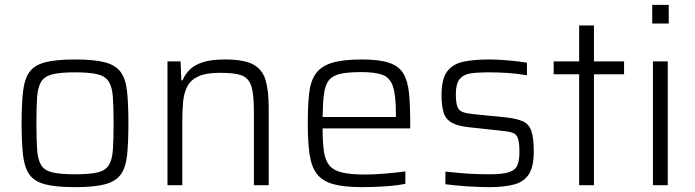

<svg xmlns="http://www.w3.org/2000/svg" viewBox="-20 -763 2864 791"><path d="M289 8Q211 8 166.5 -3.5Q122 -15 101.5 -43.5Q81 -72 75 -123Q69 -174 69 -255Q69 -335 75 -386.5Q81 -438 101.5 -466.5Q122 -495 166.5 -506.5Q211 -518 289 -518Q367 -518 411.5 -506.5Q456 -495 477 -466.5Q498 -438 503.5 -386.5Q509 -335 509 -255Q509 -174 503.5 -123Q498 -72 477 -43.5Q456 -15 411.5 -3.5Q367 8 289 8ZM289 -45Q349 -45 381.5 -52.5Q414 -60 428 -82Q442 -104 445 -145.5Q448 -187 448 -255Q448 -322 445 -363.5Q442 -405 428 -427Q414 -449 381.5 -457Q349 -465 289 -465Q230 -465 197 -457Q164 -449 150 -427Q136 -405 133 -363.5Q130 -322 130 -255Q130 -187 133 -145.5Q136 -104 150 -82Q164 -60 197 -52.5Q230 -45 289 -45Z M670 0V-510H724L727 -432H732Q742 -456 761 -475.5Q780 -495 815 -506.5Q850 -518 907 -518Q985 -518 1023 -497.5Q1061 -477 1074 -433.5Q1087 -390 1087 -320V0H1026V-301Q1026 -355 1020.5 -387Q1015 -419 1000.5 -435.5Q986 -452 958 -457.5Q930 -463 885 -463Q829 -463 797.5 -448.5Q766 -434 752 -407.5Q738 -381 734.5 -344.5Q731 -308 731 -264V0Z M1472 8Q1397 8 1352.5 -4.5Q1308 -17 1285.5 -46.5Q1263 -76 1255.5 -126.5Q1248 -177 1248 -254Q1248 -327 1253.5 -377.5Q1259 -428 1280.5 -459Q1302 -490 1347 -504Q1392 -518 1471 -518Q1542 -518 1582.5 -504.5Q1623 -491 1641.5 -460.5Q1660 -430 1665 -379.5Q1670 -329 1670 -255V-234H1309Q1309 -176 1314.5 -139Q1320 -102 1337 -81.5Q1354 -61 1389 -52.5Q1424 -44 1484 -44Q1522 -44 1569 -48Q1616 -52 1650 -57V-6Q1620 1 1569.5 4.5Q1519 8 1472 8ZM1309 -281H1611V-296Q1611 -372 1598.5 -408Q1586 -444 1555 -455Q1524 -466 1468 -466Q1415 -466 1383 -459Q1351 -452 1335.5 -433Q1320 -414 1315 -377.5Q1310 -341 1309 -281Z M1994 8Q1953 8 1902 4.5Q1851 1 1815 -4V-56Q1871 -50 1910 -47.5Q1949 -45 1998 -45Q2052 -45 2078 -54Q2104 -63 2112 -83.5Q2120 -104 2120 -137Q2120 -176 2113.5 -193.5Q2107 -211 2092 -216Q2077 -221 2049 -224L1910 -239Q1865 -244 1840.5 -258Q1816 -272 1807.5 -299.5Q1799 -327 1799 -371Q1799 -438 1822.5 -469Q1846 -500 1890 -509Q1934 -518 1995 -518Q2032 -518 2075.5 -514Q2119 -510 2151 -505V-453Q2109 -460 2070.5 -462.5Q2032 -465 1987 -465Q1947 -465 1918 -460.5Q1889 -456 1873.5 -437Q1858 -418 1858 -375Q1858 -341 1864 -324.5Q1870 -308 1885 -302Q1900 -296 1928 -293L2068 -279Q2110 -274 2134.5 -263Q2159 -252 2169 -223.5Q2179 -195 2179 -138Q2179 -77 2159 -45.5Q2139 -14 2098 -3Q2057 8 1994 8Z M2366 0V-457H2261V-510H2366V-658H2427V-510H2551V-457H2427V0Z M2667 -666V-743H2735V-666ZM2670 0V-510H2731V0Z"/></svg>

Font: Saira Light
Style: Regular
Weight: 300
Designer: Hector Gatti with collaboration of the Omnibus-Type team
Foundry: Omnibus-Type
Version: Version 1.100; ttfautohint (v1.8.3)